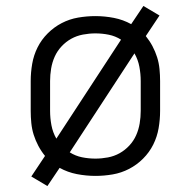

<svg xmlns="http://www.w3.org/2000/svg" viewBox="-20 -582 640 644"><path d="M139 42 85 10 131 -59Q118 -75 108.5 -93Q99 -111 93 -130Q87 -149 85 -169.5Q83 -190 83 -210V-310Q83 -339 88 -368Q93 -397 106 -423Q119 -449 140 -470Q161 -491 187 -504.5Q213 -518 242 -523Q271 -528 300 -528Q331 -528 362 -522Q393 -516 420 -501L461 -562L515 -530L469 -461Q482 -445 491.5 -427Q501 -409 507 -390Q513 -371 515 -350.5Q517 -330 517 -310V-210Q517 -181 512 -152Q507 -123 494 -97Q481 -71 460 -50Q439 -29 413 -15.5Q387 -2 358 3Q329 8 300 8Q269 8 238 2Q207 -4 180 -19ZM169 -117 386 -449Q367 -461 345 -465.5Q323 -470 300 -470Q279 -470 258 -466Q237 -462 219 -452Q201 -442 186.5 -426.5Q172 -411 163.5 -392Q155 -373 151.5 -352Q148 -331 148 -310V-210Q148 -186 152.5 -162Q157 -138 169 -117ZM300 -50Q321 -50 342 -54Q363 -58 381 -68Q399 -78 413.5 -93.5Q428 -109 436.5 -128Q445 -147 448.5 -168Q452 -189 452 -210V-310Q452 -334 447.5 -358Q443 -382 431 -403L214 -71Q233 -59 255 -54.5Q277 -50 300 -50Z"/></svg>

Font: Iosevka Aile Light
Style: Regular
Weight: 300
Designer: Belleve Invis
Foundry: Belleve Invis
Version: Version 27.3.5; ttfautohint (v1.8.4)